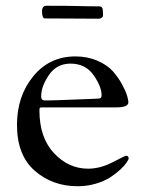

<svg xmlns="http://www.w3.org/2000/svg" viewBox="-20 -628 506 667"><path d="M126 -589Q126 -608 142 -608Q219 -608 252.5 -607Q286 -606 323 -606Q332 -606 335 -601Q338 -596 338 -577Q338 -569 333 -566Q328 -563 324 -563Q317 -563 236.5 -563.5Q156 -564 136 -564Q126 -564 126 -589ZM39 -194Q39 -294 95.5 -363Q152 -432 242 -432Q284 -432 318.5 -417Q353 -402 372 -380.5Q391 -359 404 -335Q417 -311 421.5 -295.5Q426 -280 426 -273Q426 -255 385 -255H158H128Q120 -255 118.5 -253.5Q117 -252 117 -244Q117 -150 167.5 -96Q218 -42 286 -42Q328 -42 371.5 -64.5Q415 -87 417 -87Q427 -87 427 -78Q427 -74 420 -63.5Q413 -53 398 -39Q383 -25 363 -12Q343 1 313 10Q283 19 250 19Q162 19 100.5 -35Q39 -89 39 -194ZM123 -293Q123 -279 136 -279Q163 -279 235 -282Q307 -285 312 -285Q326 -285 329.5 -287.5Q333 -290 333 -297Q333 -327 305 -367Q277 -407 225 -407Q177 -407 150 -367.5Q123 -328 123 -293Z"/></svg>

Font: OFL Sorts Mill Goudy TT
Style: Regular
Weight: 500
Version: Version 003.000